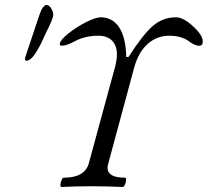

<svg xmlns="http://www.w3.org/2000/svg" viewBox="-20 -745 831 768"><path d="M85 -502Q80.1 -502 80.1 -509.8Q80.1 -513.2 82 -519L138.2 -687Q144 -705.1 151.6 -715.1Q159.2 -725.1 166 -725.1Q176.3 -725.1 184.6 -711.7Q192.9 -698.2 192.9 -686Q192.9 -670.4 166 -618.2L144 -570.8Q126 -535.6 112.1 -518.8Q98.1 -502 85 -502ZM225.1 2.9Q221.2 1.5 221.7 -6.8Q222.2 -15.1 226.3 -24.7Q230.5 -34.2 234.9 -34.2Q318.4 -34.2 335 -90.8L439.9 -476.1Q456.5 -537.6 437.7 -569.8Q418.9 -602.1 374 -602.1Q322.3 -602.1 283.2 -582Q246.6 -562 227.1 -562Q217.8 -562 219.2 -570.8Q221.7 -585.4 253.2 -610.8Q284.7 -636.2 323.5 -656Q362.3 -675.8 382.8 -675.8Q430.2 -675.8 456.8 -635.3Q483.4 -594.7 484.9 -517.1H494.1Q551.8 -607.4 591.8 -641.6Q631.8 -675.8 684.1 -675.8Q712.9 -675.8 752 -640.1Q791 -604.5 791 -579.1Q791 -562 776.9 -562Q758.3 -562 732.9 -582Q702.6 -602.1 657.2 -602.1Q608.4 -602.1 571.5 -570.1Q534.7 -538.1 517.1 -476.1L413.1 -90.8Q404.8 -62.5 421.6 -48.3Q438.5 -34.2 481 -34.2Q484.9 -32.7 484.4 -24.4Q483.9 -16.1 479.7 -6.6Q475.6 2.9 471.2 2.9Q408.2 0 342.8 0Q283.7 0 225.1 2.9Z"/></svg>

Font: Junicode SmCond
Style: Italic
Weight: 400
Width: 4
Italic angle: -11°
Designer: Peter S. Baker
Version: Version 2.206